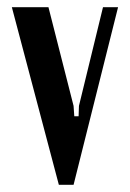

<svg xmlns="http://www.w3.org/2000/svg" viewBox="-20 -515 362 535"><path d="M185 0H144L13 -495H115L185 -220L187 -191H199L200 -220L267 -495H309Z"/></svg>

Font: Moniqa Paragraph
Style: Bold
Weight: 700
Designer: Rajesh Rajput
Foundry: Rajesh Rajput
Version: Version 1.000